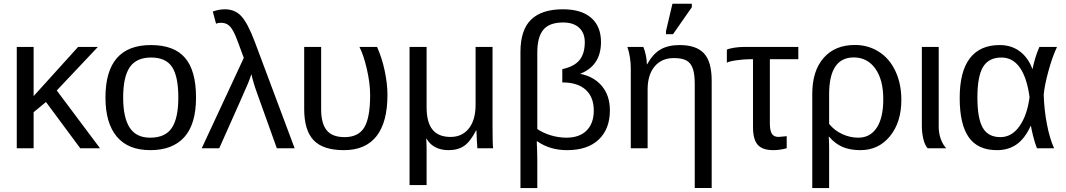

<svg xmlns="http://www.w3.org/2000/svg" viewBox="-20 -773 5560 1001"><path d="M398.4 0 219.7 -241.2 155.3 -188V0H67.4V-528.3H155.3V-272L387.2 -528.3H490.2L275.9 -301.3L501.5 0Z M1002 -264.6Q1002 -126 940.9 -58.1Q879.9 9.8 763.7 9.8Q647.9 9.8 588.9 -60.8Q529.8 -131.3 529.8 -264.6Q529.8 -538.1 766.6 -538.1Q887.7 -538.1 944.8 -471.4Q1002 -404.8 1002 -264.6ZM909.7 -264.6Q909.7 -374 877.2 -423.6Q844.7 -473.1 768.1 -473.1Q690.9 -473.1 656.5 -422.6Q622.1 -372.1 622.1 -264.6Q622.1 -160.2 656 -107.7Q689.9 -55.2 762.7 -55.2Q841.8 -55.2 875.7 -106Q909.7 -156.7 909.7 -264.6Z M1251 -471.2Q1217.8 -563 1207.3 -587.4Q1196.8 -611.8 1186.3 -626.2Q1175.8 -640.6 1162.6 -647.5Q1149.4 -654.3 1130.4 -654.3Q1116.2 -654.3 1106.4 -649.4L1089.4 -712.9Q1122.1 -724.6 1152.3 -724.6Q1204.6 -724.6 1237.8 -689Q1271 -653.3 1307.6 -557.1L1516.1 0H1423.3L1322.3 -281.7Q1302.2 -336.4 1290.5 -386.2Q1283.2 -363.8 1272.7 -337.6Q1262.2 -311.5 1123 0H1031.7Z M2000 -278.8Q2000 -135.7 1942.9 -63Q1885.7 9.8 1772.9 9.8Q1664.1 9.8 1615 -42Q1565.9 -93.8 1565.9 -204.6V-528.3H1654.3V-201.7Q1654.3 -130.4 1682.9 -94.2Q1711.4 -58.1 1776.9 -58.1Q1848.6 -58.1 1879.2 -108.6Q1909.7 -159.2 1909.7 -276.9Q1909.7 -339.4 1892.6 -413.1Q1875.5 -486.8 1854 -528.3H1945.8Q1971.7 -470.7 1985.8 -403.3Q2000 -335.9 2000 -278.8Z M2468.8 0Q2467.8 -5.9 2466.1 -39.8Q2464.4 -73.7 2463.9 -92.8H2461.9Q2432.6 -35.2 2400.1 -12.7Q2367.7 9.8 2318.4 9.8Q2278.3 9.8 2249 -5.9Q2219.7 -21.5 2204.1 -49.8H2202.1Q2204.1 -28.8 2204.1 9.8V191.9H2115.2V-528.3H2204.1V-213.9Q2204.1 -135.3 2234.9 -97.2Q2265.6 -59.1 2329.1 -59.1Q2389.6 -59.1 2424.6 -103.5Q2459.5 -147.9 2459.5 -227.1V-528.3H2547.9V-113.8Q2547.9 -20.5 2550.8 0Z M3159.7 -197.8Q3159.7 -101.1 3101.8 -45.7Q3043.9 9.8 2936.5 9.8Q2847.2 9.8 2781.2 -36.1H2778.3Q2781.2 19.5 2781.2 62.5V207.5H2693.4V-501.5Q2693.4 -617.2 2749 -670.9Q2804.7 -724.6 2915 -724.6Q3011.2 -724.6 3062.3 -679.9Q3113.3 -635.3 3113.3 -554.2Q3113.3 -430.7 3004.4 -388.2Q3076.7 -374 3118.2 -324.2Q3159.7 -274.4 3159.7 -197.8ZM2781.2 -100.1Q2812.5 -79.1 2852.8 -67.1Q2893.1 -55.2 2932.6 -55.2Q3001.5 -55.2 3038.6 -92.8Q3075.7 -130.4 3075.7 -196.3Q3075.7 -267.1 3033.4 -305.2Q2991.2 -343.3 2911.6 -343.3V-412.6Q2973.6 -425.8 3001.2 -459.7Q3028.8 -493.7 3028.8 -553.2Q3028.8 -601.1 2999.3 -628.4Q2969.7 -655.8 2916 -655.8Q2844.2 -655.8 2812.7 -617.9Q2781.2 -580.1 2781.2 -498.5Z M3602.1 207V-335Q3602.1 -387.2 3591.8 -416Q3581.5 -444.8 3559.1 -457.5Q3536.6 -470.2 3493.2 -470.2Q3429.7 -470.2 3393.1 -426.8Q3356.4 -383.3 3356.4 -306.2V0H3268.6V-415.5Q3268.6 -475.6 3251 -528.3H3334Q3342.3 -509.3 3347.4 -483.6Q3352.5 -458 3352.5 -438H3354Q3384.3 -492.7 3424.1 -515.4Q3463.9 -538.1 3522.9 -538.1Q3609.9 -538.1 3650.1 -494.9Q3690.4 -451.7 3690.4 -352.1V207ZM3452.1 -594.7V-610.8L3485.8 -753.4H3586.9V-735.4L3488.8 -594.7Z M3892.6 -464.4Q3860.4 -464.4 3821.3 -459Q3782.2 -453.6 3769.5 -446.3V-514.2Q3781.2 -520 3807.4 -524.2Q3833.5 -528.3 3858.9 -528.3H4142.1V-464.4H3993.7V-129.9Q3993.7 -92.8 4003.9 -75.9Q4014.2 -59.1 4039.6 -59.1L4081.5 -63V0Q4043.9 9.8 4011.7 9.8Q3955.6 9.8 3930.7 -17.8Q3905.8 -45.4 3905.8 -110.8V-464.4Z M4679.2 -252Q4679.2 -135.7 4619.9 -63Q4560.5 9.8 4465.8 9.8Q4412.1 9.8 4373 -6.8Q4334 -23.4 4302.7 -60.1H4300.8Q4302.7 -30.8 4302.7 0V207.5H4214.8V-283.7Q4214.8 -403.3 4273.9 -470.9Q4333 -538.6 4437 -538.6Q4506.3 -538.6 4562 -503.2Q4617.7 -467.8 4648.4 -402.1Q4679.2 -336.4 4679.2 -252ZM4585 -255.9Q4585 -357.9 4543.2 -415.8Q4501.5 -473.6 4431.2 -473.6Q4302.7 -473.6 4302.7 -281.7V-127Q4329.6 -93.3 4370.6 -74.2Q4411.6 -55.2 4454.6 -55.2Q4516.6 -55.2 4550.8 -106.9Q4585 -158.7 4585 -255.9Z M4816.4 0Q4801.8 -15.6 4793.9 -48.6Q4786.1 -81.5 4786.1 -115.2V-528.3H4874V-110.8Q4874 -79.1 4884.5 -49.3Q4895 -19.5 4913.1 0Z M5353 -115.7Q5322.3 -49.3 5279.5 -19.8Q5236.8 9.8 5177.7 9.8Q5077.6 9.8 5030.5 -57.6Q4983.4 -125 4983.4 -261.7Q4983.4 -400.4 5036.4 -469.2Q5089.4 -538.1 5191.4 -538.1Q5252.9 -538.1 5296.6 -505.4Q5340.3 -472.7 5362.3 -413.6H5363.3Q5374.5 -471.7 5398.9 -528.3H5490.7Q5466.3 -476.6 5445.8 -401.6Q5425.3 -326.7 5421.4 -278.8Q5423.8 -200.7 5438.2 -125.5Q5452.6 -50.3 5475.6 0H5386.2Q5374.5 -29.8 5366 -64.7Q5357.4 -99.6 5355 -115.7ZM5075.7 -264.6Q5075.7 -156.2 5103.5 -107.2Q5131.3 -58.1 5195.8 -58.1Q5254.4 -58.1 5294.7 -114.5Q5335 -170.9 5347.7 -266.6Q5333.5 -369.6 5296.4 -421.4Q5259.3 -473.1 5201.2 -473.1Q5134.8 -473.1 5105.2 -424.1Q5075.7 -375 5075.7 -264.6Z"/></svg>

Font: Liberation Sans
Style: Regular
Weight: 400
Designer: Steve Matteson
Foundry: Ascender Corporation
Version: Version 2.00.1